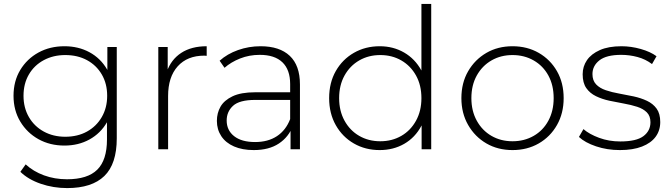

<svg xmlns="http://www.w3.org/2000/svg" viewBox="-20 -762 3424 980"><path d="M323 198Q252 198 188 176Q124 154 84 115L111 77Q150 113 204.5 133Q259 153 322 153Q427 153 476.5 104Q526 55 526 -50V-195L536 -273L528 -351V-522H576V-56Q576 75 512.5 136.5Q449 198 323 198ZM309 -19Q235 -19 176.5 -51.5Q118 -84 83.5 -141.5Q49 -199 49 -273Q49 -348 83.5 -405Q118 -462 176.5 -494Q235 -526 309 -526Q380 -526 436.5 -495.5Q493 -465 526 -408.5Q559 -352 559 -273Q559 -195 526 -138Q493 -81 436.5 -50Q380 -19 309 -19ZM313 -64Q376 -64 424 -90.5Q472 -117 499.5 -164.5Q527 -212 527 -273Q527 -335 499.5 -382Q472 -429 424 -455Q376 -481 313 -481Q252 -481 203.5 -455Q155 -429 127.5 -382Q100 -335 100 -273Q100 -212 127.5 -164.5Q155 -117 203.5 -90.5Q252 -64 313 -64Z M788 0V-522H836V-379L831 -395Q853 -458 905 -492Q957 -526 1035 -526V-477Q1032 -477 1029 -477.5Q1026 -478 1023 -478Q936 -478 887 -423.5Q838 -369 838 -272V0Z M1463 0V-119L1461 -137V-333Q1461 -406 1421.5 -444Q1382 -482 1306 -482Q1252 -482 1205.5 -463.5Q1159 -445 1126 -416L1101 -452Q1140 -487 1195 -506.5Q1250 -526 1310 -526Q1407 -526 1459 -477Q1511 -428 1511 -331V0ZM1275 4Q1217 4 1174.5 -14.5Q1132 -33 1109.5 -67Q1087 -101 1087 -145Q1087 -185 1105.5 -217.5Q1124 -250 1167 -270.5Q1210 -291 1282 -291H1474V-252H1283Q1202 -252 1169.5 -222Q1137 -192 1137 -147Q1137 -97 1175 -67Q1213 -37 1282 -37Q1348 -37 1393.5 -67Q1439 -97 1461 -154L1475 -120Q1454 -63 1403.5 -29.5Q1353 4 1275 4Z M1918 4Q1845 4 1786.5 -29.5Q1728 -63 1694 -123Q1660 -183 1660 -261Q1660 -340 1694 -399.5Q1728 -459 1786.5 -492.5Q1845 -526 1918 -526Q1987 -526 2042.5 -494Q2098 -462 2130.5 -403Q2163 -344 2163 -261Q2163 -180 2131 -120Q2099 -60 2043.5 -28Q1988 4 1918 4ZM1921 -41Q1981 -41 2028.5 -68.5Q2076 -96 2103.5 -146Q2131 -196 2131 -261Q2131 -327 2103.5 -376.5Q2076 -426 2028.5 -453.5Q1981 -481 1921 -481Q1861 -481 1813.5 -453.5Q1766 -426 1738.5 -376.5Q1711 -327 1711 -261Q1711 -196 1738.5 -146Q1766 -96 1813.5 -68.5Q1861 -41 1921 -41ZM2132 0V-171L2141 -262L2131 -353V-742H2181V0Z M2596 4Q2521 4 2462.5 -30Q2404 -64 2369.5 -124Q2335 -184 2335 -261Q2335 -339 2369.5 -398.5Q2404 -458 2462.5 -492Q2521 -526 2596 -526Q2671 -526 2730 -492Q2789 -458 2823 -398.5Q2857 -339 2857 -261Q2857 -184 2823 -124Q2789 -64 2730 -30Q2671 4 2596 4ZM2596 -41Q2656 -41 2704 -68.5Q2752 -96 2779 -146Q2806 -196 2806 -261Q2806 -327 2779 -376.5Q2752 -426 2704 -453.5Q2656 -481 2596 -481Q2536 -481 2488.5 -453.5Q2441 -426 2413.5 -376.5Q2386 -327 2386 -261Q2386 -196 2413.5 -146Q2441 -96 2488.5 -68.5Q2536 -41 2596 -41Z M3144 4Q3079 4 3022.5 -15Q2966 -34 2935 -63L2958 -103Q2988 -77 3038 -58.5Q3088 -40 3146 -40Q3228 -40 3264 -67Q3300 -94 3300 -138Q3300 -170 3281.5 -188.5Q3263 -207 3232 -217Q3201 -227 3164 -233.5Q3127 -240 3090 -248Q3053 -256 3022 -271Q2991 -286 2972.5 -312.5Q2954 -339 2954 -383Q2954 -423 2976 -455Q2998 -487 3042 -506.5Q3086 -526 3152 -526Q3201 -526 3250.5 -512Q3300 -498 3331 -475L3308 -435Q3275 -460 3234 -471Q3193 -482 3151 -482Q3075 -482 3039.5 -454Q3004 -426 3004 -384Q3004 -351 3022.5 -331.5Q3041 -312 3072 -301.5Q3103 -291 3140 -284.5Q3177 -278 3214 -270Q3251 -262 3282 -247.5Q3313 -233 3331.5 -207.5Q3350 -182 3350 -139Q3350 -96 3326.5 -64Q3303 -32 3257 -14Q3211 4 3144 4Z"/></svg>

Font: Modern
Style: Regular
Weight: 300
Designer: Julieta Ulanovsky
Foundry: Julieta Ulanovsky
Version: Version 8.000